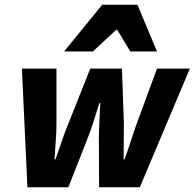

<svg xmlns="http://www.w3.org/2000/svg" viewBox="-20 -786 817 806"><path d="M95 0 72 -498H217V-267Q217 -231 214 -193.5Q211 -156 209 -117H213Q227 -156 239.5 -193.5Q252 -231 267 -267L359 -498H492L500 -267Q500 -231 499.5 -194Q499 -157 499 -117H503Q517 -156 529 -193.5Q541 -231 554 -267L639 -498H777L567 0H396L395 -196Q395 -234 397 -271.5Q399 -309 401 -353H397Q383 -309 371.5 -272Q360 -235 344 -196L267 0ZM249 -570 409 -766H557L639 -570H527L472 -661H468L370 -570Z"/></svg>

Font: Source Sans 3 ExtraBold
Style: Italic
Weight: 800
Italic angle: -11°
Version: Version 3.052;hotconv 1.1.0;makeotfexe 2.6.0